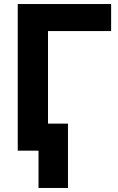

<svg xmlns="http://www.w3.org/2000/svg" viewBox="-20 -730 584 952"><path d="M68 -710V17H171V202H317V-117H218V-576H531V-710Z"/></svg>

Font: Repo Bold
Style: Bold
Weight: 700
Designer: Stefan Peev
Foundry: Context Ltd
Version: Version 1.502